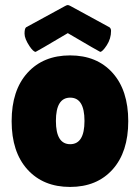

<svg xmlns="http://www.w3.org/2000/svg" viewBox="-20 -729 553 759"><path d="M88.5 -59Q26 -128 26 -250Q26 -372 88.5 -441Q151 -510 257 -510Q363 -510 425 -441Q487 -372 487 -250Q487 -128 425 -59Q363 10 257 10Q151 10 88.5 -59ZM257.5 -343Q201 -343 201 -251Q201 -159 257.5 -159Q314 -159 314 -251Q314 -343 257.5 -343ZM121 -524Q112 -524 97 -546Q77 -576 77 -596Q77 -616 83 -621L237 -705Q244 -709 248 -709Q252 -709 259 -705L413 -621Q419 -616 419 -607Q419 -576 402 -550Q385 -524 376 -524Q374 -524 248 -598Q123 -524 121 -524Z"/></svg>

Font: Lilita One
Style: Regular
Weight: 400
Designer: Juan Montoreano
Foundry: Juan Montoreano
Version: Version 1.002